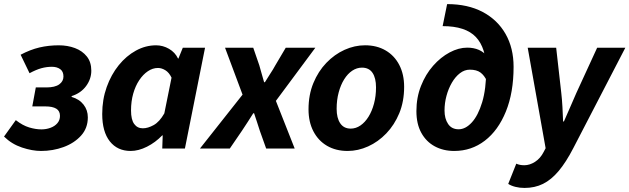

<svg xmlns="http://www.w3.org/2000/svg" viewBox="-32 -731 3098 945"><path d="M170.1 12Q126.7 12 76.1 -4.9Q25.4 -21.9 -12.2 -58.9L45.8 -139.7Q79.5 -113.4 111.5 -103.8Q143.5 -94.2 171.6 -94.2Q195.5 -94.2 216.6 -102Q237.7 -109.8 250.4 -124.7Q263.2 -139.6 263.2 -160.7Q263.2 -184.9 245 -196.1Q226.7 -207.3 191.1 -207.3H126.9L144.2 -300.7H196.5Q238.3 -300.7 259.3 -315.6Q280.3 -330.6 280.3 -354.4Q280.3 -379.4 264.2 -390.8Q248 -402.3 223.5 -402.3Q197.4 -402.3 171.4 -395.2Q145.4 -388 113.4 -370.6L69.5 -461.6Q116.9 -486.7 162.1 -497.4Q207.2 -508 257.4 -508Q300.6 -508 337.1 -494.3Q373.6 -480.5 395.5 -452.9Q417.4 -425.4 417.4 -383.1Q417.4 -342.4 391.8 -307.5Q366.2 -272.6 320.6 -258V-254Q358.6 -242.9 379.4 -215.9Q400.3 -189 400.3 -153.4Q400.3 -100.1 366.8 -63.3Q333.3 -26.4 280.8 -7.2Q228.2 12 170.1 12Z M611.1 12Q546 12 508.5 -35.3Q471.1 -82.7 471.1 -169.8Q471.1 -240.8 493.1 -302.4Q515.1 -363.9 552.4 -410Q589.6 -456 637.1 -482Q684.6 -508 736.2 -508Q770 -508 799.9 -490.7Q829.8 -473.3 844.2 -443H846.2L867.7 -496H977.2L878.1 0H766.6L768.8 -64.6H766.4Q732.9 -29.8 691.3 -8.9Q649.7 12 611.1 12ZM670.8 -99.5Q696 -99.5 724.5 -115.4Q753 -131.2 776.8 -173L812.3 -348.8Q800.2 -374.1 781.9 -385.3Q763.5 -396.5 745.6 -396.5Q719.6 -396.5 695.9 -380.5Q672.1 -364.6 653.3 -336.3Q634.4 -308 623.6 -269.9Q612.9 -231.8 612.9 -187.6Q612.9 -142 628.5 -120.8Q644 -99.5 670.8 -99.5Z M952.2 0 1161.8 -265.2 1075.6 -496.1H1214.4L1244.2 -409.7Q1249.9 -388.5 1256 -367.9Q1262.2 -347.4 1267.9 -326.4H1271.9Q1284.2 -347.2 1298 -367.9Q1311.9 -388.7 1323.3 -409.7L1374.4 -496.1H1520.1L1325.9 -234.5L1418.4 0H1278L1247.1 -86.6Q1239.7 -107.9 1233 -130.2Q1226.3 -152.4 1218.6 -173.6H1214.6Q1201.6 -152.4 1187.4 -130.9Q1173.3 -109.3 1158.5 -86.9L1099.1 0Z M1679.1 12Q1621.1 12 1577.7 -13.3Q1534.4 -38.6 1510.5 -84.7Q1486.5 -130.8 1486.5 -192.5Q1486.5 -264.4 1510.4 -322.2Q1534.3 -380.1 1574.3 -421.7Q1614.4 -463.4 1663.9 -485.8Q1713.4 -508.1 1764.5 -508.1Q1822.6 -508.1 1865.9 -482.8Q1909.3 -457.5 1933.2 -411.4Q1957.1 -365.3 1957.1 -303.6Q1957.1 -231.7 1933.3 -173.9Q1909.4 -116.1 1869.3 -74.4Q1829.3 -32.7 1779.8 -10.4Q1730.2 12 1679.1 12ZM1694.3 -98Q1719.7 -98 1742.2 -113.5Q1764.7 -129 1781.8 -156.5Q1798.9 -184 1808.8 -221Q1818.7 -258 1818.7 -300.9Q1818.7 -346.9 1801.5 -372.5Q1784.3 -398.1 1749.4 -398.1Q1724.2 -398.1 1701.6 -383Q1679 -367.9 1661.9 -340.4Q1644.8 -313 1634.9 -276Q1624.9 -239 1624.9 -195.2Q1624.9 -150.3 1642.5 -124.2Q1660.1 -98 1694.3 -98Z M2203.5 12Q2149.8 12 2107.7 -10.8Q2065.6 -33.6 2041.6 -77.3Q2017.5 -120.9 2017.5 -184.2Q2017.5 -251.4 2040.2 -308.4Q2062.8 -365.5 2099.9 -407.5Q2136.9 -449.5 2181.1 -473Q2225.3 -496.5 2267.5 -496.5Q2299.9 -496.5 2324.9 -485.5Q2350 -474.5 2366.7 -452.9Q2383.3 -431.3 2389.9 -399.8L2365 -331.5Q2351.8 -360.1 2332.7 -374.1Q2313.7 -388.1 2280.4 -388.1Q2254.4 -388.1 2231.8 -370.7Q2209.1 -353.3 2192.1 -324Q2175 -294.6 2165.5 -259.2Q2155.9 -223.8 2155.9 -186.9Q2155.9 -147 2173.5 -120.9Q2191.1 -94.7 2225.3 -94.7Q2259.4 -94.7 2290.4 -128.6Q2321.4 -162.5 2341.2 -227.9Q2361 -293.4 2361 -387.9Q2361 -494.5 2310.4 -548.5Q2259.7 -602.4 2146.6 -602.4L2168.7 -710.8Q2270.7 -710.8 2343.7 -672.1Q2416.8 -633.3 2456.3 -564Q2495.8 -494.7 2495.8 -402.1Q2495.8 -275.2 2457.9 -182.1Q2420 -88.9 2354.2 -38.5Q2288.4 12 2203.5 12Z M2549.7 194Q2525.7 194 2504.7 188.7Q2483.7 183.4 2469.4 174.1L2509.1 74.6Q2525.7 82.3 2548.4 82.3Q2575.3 82.3 2601.4 65.5Q2627.6 48.8 2643.9 16.9L2653.5 -1.5L2565.3 -496.1H2705.4L2730.6 -273.1Q2734.2 -242.4 2736.3 -203.9Q2738.4 -165.3 2739.5 -133.1H2743.5Q2758.2 -165.6 2774.4 -203.6Q2790.6 -241.6 2804.6 -273.1L2907.1 -496.1H3045.8L2790.3 -2.9Q2754 67.5 2717.6 110.7Q2681.2 154 2640.6 174Q2600.1 194 2549.7 194Z"/></svg>

Font: Source Sans 3 VF
Style: Italic
Weight: 200
Italic angle: -11°
Designer: Paul D. Hunt
Foundry: Adobe Systems Incorporated
Version: Version 3.042;hotconv 1.0.118;makeotfexe 2.5.65603